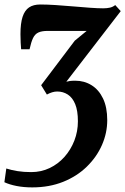

<svg xmlns="http://www.w3.org/2000/svg" viewBox="-40 -589 558 854"><path d="M103.5 244.5Q65 244.5 33.5 238.2Q2 232 -20.5 221.5L-12 160.5Q11.5 168 38.5 172.2Q65.5 176.5 99 176.5Q143 176.5 180.8 158.5Q218.5 140.5 246.8 108.8Q275 77 290.8 36.2Q306.5 -4.5 306.5 -49.5Q306.5 -96.5 294.5 -125.8Q282.5 -155 261.5 -168.5Q240.5 -182 214.5 -182Q203.5 -182 192 -178.5Q180.5 -175 168.5 -168.5L143 -210L292.5 -408L345.5 -451.5Q324 -451.5 302 -451.5Q280 -451.5 258.2 -451.5Q236.5 -451.5 214.8 -451.5Q193 -451.5 172 -451.5Q146 -451.5 130.8 -444.5Q115.5 -437.5 107 -419.8Q98.5 -402 91.5 -370H54Q53 -381.5 52 -399Q51 -416.5 51 -437Q51 -485.5 60.5 -514.2Q70 -543 89.2 -556Q108.5 -569 139 -569Q169 -569 207.5 -566.5Q246 -564 285.8 -560.5Q325.5 -557 360.8 -554.5Q396 -552 419 -552Q436.5 -552 449.8 -555.2Q463 -558.5 472.5 -566.5L497 -539.5L255 -225.5Q261.5 -227.5 271.2 -228.8Q281 -230 295 -230Q335 -230 367.2 -210Q399.5 -190 418.2 -151Q437 -112 437 -54.5Q437 2.5 413.5 56Q390 109.5 346.2 152.2Q302.5 195 240.8 219.8Q179 244.5 103.5 244.5Z"/></svg>

Font: Merriweather
Style: Bold Italic
Weight: 700
Italic angle: -7.8°
Version: Version 2.101